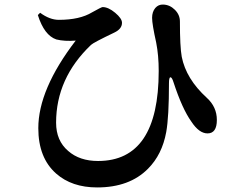

<svg xmlns="http://www.w3.org/2000/svg" viewBox="-20 -768 1040 842"><path d="M146 -702 156 -712Q198 -681 238 -681Q330 -681 384 -714Q425 -737 430 -737Q455 -737 485 -712Q515 -687 515 -668Q515 -641 481 -625Q389 -581 379 -571Q226 -425 226 -230Q226 -151 279 -106Q329 -62 410 -62Q676 -62 676 -457Q676 -525 665 -581Q647 -662 647 -690Q647 -716 661 -733Q675 -749 696 -748Q725 -747 747 -725Q769 -703 769 -674Q769 -563 777 -519Q796 -422 887 -339Q931 -299 931 -242Q931 -183 890 -183Q853 -183 819 -235Q779 -291 741 -407Q734 -430 727 -429Q721 -428 721 -403Q721 -256 709 -189Q691 -90 629 -28Q548 54 406 54Q295 54 226 -7Q148 -76 148 -206Q148 -376 312 -590Q263 -586 227 -595Q174 -613 146 -702Z"/></svg>

Font: Source Han Serif JP
Style: Bold
Weight: 700
Designer: Ryoko NISHIZUKA  (kana & ideographs); Frank Grießhammer (Latin, Greek & Cyrillic); Wenlong ZHANG  (bopomofo); Sandoll Co
Foundry: Adobe Systems Incorporated
Version: Version 1.000;PS 1;hotconv 16.6.53;makeotf.lib2.5.65590